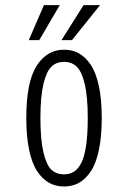

<svg xmlns="http://www.w3.org/2000/svg" viewBox="-20 -702 490 734"><path d="M90 -548.5 148 -682.5H208.5L130 -548.5ZM215 -548.5 299.5 -682.5H362.5L255 -548.5ZM80.5 -251Q80.5 -388 119.8 -450Q159 -512 225 -512Q256.5 -512 281.8 -498Q307 -484 327 -454.2Q347 -424.5 358 -373Q369 -321.5 369 -251Q369 -180 358 -128.2Q347 -76.5 327 -46.8Q307 -17 281.8 -3Q256.5 11 225 11Q193.5 11 168 -3Q142.5 -17 122.5 -46.8Q102.5 -76.5 91.5 -128.2Q80.5 -180 80.5 -251ZM225 -35.5Q246.5 -35.5 262.5 -45.5Q278.5 -55.5 290.8 -79.2Q303 -103 309.2 -145.8Q315.5 -188.5 315.5 -251Q315.5 -332 304 -380.5Q292.5 -429 273.2 -447.2Q254 -465.5 225 -465.5Q195.5 -465.5 176.5 -447.2Q157.5 -429 146 -380.5Q134.5 -332 134.5 -251Q134.5 -168.5 146 -119.8Q157.5 -71 176.5 -53.2Q195.5 -35.5 225 -35.5Z"/></svg>

Font: League Mono Condensed UltraLight
Style: Regular
Weight: 200
Width: 1
Designer: Tyler Finck
Foundry: The League of Moveable Type / Tyler Finck
Version: Version 2.210